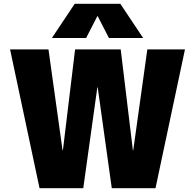

<svg xmlns="http://www.w3.org/2000/svg" viewBox="-20 -990 1026 1010"><path d="M492 -905 433 -790H253L373 -970H613L733 -790H553L494 -905ZM494 -530H492L418 0H188L33 -730H235L309 -200H311L375 -730H615L679 -200H681L755 -730H953L798 0H568Z"/></svg>

Font: M PLUS 1p Black
Style: Regular
Weight: 900
Version: Version 1.061